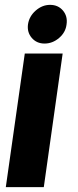

<svg xmlns="http://www.w3.org/2000/svg" viewBox="-20 -770 319 790"><path d="M163.1 -590.8Q130.9 -590.8 110.8 -614Q90.8 -637.2 95.2 -669.9Q100.1 -703.1 127 -726.6Q153.8 -750 186 -750Q219.2 -750 239 -726.6Q258.8 -703.1 253.9 -669.9Q250 -636.7 223.1 -613.8Q196.3 -590.8 163.1 -590.8ZM82 -549.8H237.8L160.2 0H3.9Z"/></svg>

Font: Oakes Grotesk
Style: Bold Italic
Weight: 700
Designer: Samuel Oakes
Foundry: Samuel Oakes
Version: Version 1.0 | wf-rip DC20170320